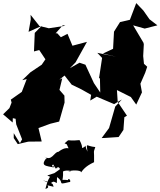

<svg xmlns="http://www.w3.org/2000/svg" viewBox="-27 -894 1039 1243"><path d="M405 40C428 96 420 36 351 89C324 88 307 156 258 118C291 145 288 117 269 135C228 191 292 177 348 198C274 185 336 150 318 192C303 191 323 165 334 199C367 162 358 241 380 186C306 249 293 224 267 329C315 315 241 295 320 315C311 293 326 297 251 273C332 316 293 263 341 291L343 221L279 242C327 269 351 243 323 241C407 285 330 307 420 285C440 288 418 249 413 272C357 264 385 292 381 216C406 202 458 218 415 215C452 204 512 210 495 226C507 211 521 184 582 156C584 71 575 102 590 58C528 53 532 23 539 88C508 17 557 61 480 69C505 85 516 65 488 13C389 23 433 -1 391 34L363 22ZM62 0 88 39 156 23 243 22 222 -65 299 -93 356 -107 391 -230 390 -275 358 -312 376 -387 357 -378 391 -405 437 -346 499 -316 563 -280 557 -243 599 -268 712 -220 762 -250 719 -204 679 -65 631 0 741 -7 772 -53 778 -135 795 -145 735 -234 730 -311 820 -266 855 -217 892 -296 882 -352 913 -423 926 -462 905 -481 900 -531 904 -607 902 -617 835 -730 910 -709 992 -730 941 -769 901 -826 855 -874 814 -766 750 -751 711 -689 705 -578 639 -547 724 -527 603 -552 634 -519 614 -387 620 -388 622 -295 581 -356 526 -475 488 -488 426 -453 462 -490 536 -623 442 -598 410 -675 367 -653 343 -679 333 -678 380 -731 396 -727 289 -711 228 -726 171 -798 172 -767 158 -688 242 -726 198 -681 193 -561 227 -570 267 -510 243 -475 170 -426 117 -375 146 -382 114 -299 43 -249 48 -230 34 -194 -7 -154 55 -101 56 -129 74 -125 78 -89 116 8 102 33 62 -32Z"/></svg>

Font: Hussar Lance
Style: Italic
Weight: 700
Foundry: Cannot Into Space Fonts, PlusOne Fonts
Version: Version 2.27